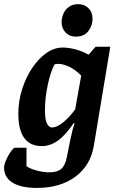

<svg xmlns="http://www.w3.org/2000/svg" viewBox="-55 -745 576 937"><path d="M125.8 172.1Q47.4 172.1 6.1 146.3Q-35.2 120.6 -35.2 72.1Q-35.2 61.6 -29.1 45.4Q-23 29.2 -14 13.4Q-5.1 -2.4 3.8 -13.2Q12.7 -24.1 18 -24H74.3V66.3Q93.8 79.3 125.8 87.7Q157.8 96 187.1 96Q225 96 244.3 78.9Q263.6 61.9 271.6 20.2Q281.2 -29.7 287.8 -61.4Q294.4 -93.1 299.4 -112Q304.5 -130.8 308.9 -142L305.1 -144.8Q264.8 -85.5 227.5 -58.7Q190.1 -32 149.4 -32Q92 -32 63.2 -71.7Q34.4 -111.4 34.4 -189.8Q34.4 -250.7 52.6 -308.6Q70.8 -366.5 101.8 -412.8Q132.8 -459.1 171.2 -486.1Q209.6 -513 251 -513Q280 -513 313.1 -504.1Q346.2 -495.2 377.7 -478.1L411.6 -517H483.2L403.1 -34.8Q387.5 62 313.3 117Q239.1 172.1 125.8 172.1ZM198.9 -122.8Q220.9 -122.8 250.6 -145.7Q280.2 -168.6 311.8 -210.9L341.3 -375.9Q312.8 -405.3 282.4 -419.3Q251.9 -433.3 231.2 -433.3Q221.1 -433.3 217.2 -432.5Q213.3 -431.7 209.7 -428.6Q200.6 -410.5 192.4 -385.4Q184.2 -360.3 178.1 -331Q171.9 -301.7 168.1 -270Q164.4 -238.4 164.4 -207Q164.4 -161.4 174.2 -142.1Q184.1 -122.8 198.9 -122.8ZM314.6 -566.3Q283.8 -566.3 264.7 -586.7Q245.6 -607.2 245.6 -636.3Q245.6 -657.4 254.4 -677.9Q263.1 -698.4 281.3 -711.5Q299.5 -724.7 327.1 -724.7Q356.2 -724.7 376.4 -705.4Q396.6 -686.1 396.6 -652.1Q396.6 -620.6 376.4 -593.5Q356.2 -566.3 314.6 -566.3Z"/></svg>

Font: Faustina Light
Style: Italic
Weight: 300
Italic angle: -8°
Designer: Alfonso Garcia
Foundry: http://www.omnibus-type.com
Version: Version 1.200